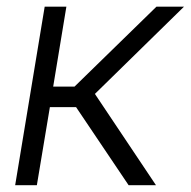

<svg xmlns="http://www.w3.org/2000/svg" viewBox="-20 -542 559 562"><path d="M24.4 0 110.8 -522.5H174.3L135.7 -288.6H198.2L438 -522.5H518.6L257.8 -267.1L436.5 0H356.4L202.6 -228.5H126L87.9 0Z"/></svg>

Font: Inter 28pt Light
Style: Italic
Weight: 300
Italic angle: -9.3988°
Designer: Rasmus Andersson
Foundry: rsms
Version: Version 4.001;git-66647c0bb